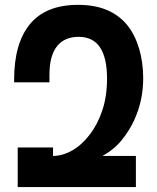

<svg xmlns="http://www.w3.org/2000/svg" viewBox="-20 -763 642 783"><path d="M52.2 -161.6H196.3V-127Q235.8 -127.4 274.9 -149.7Q314 -171.9 346.2 -214.4Q378.9 -257.3 397.7 -314.2Q416.5 -371.1 416.5 -442.4Q416.5 -526.9 387.9 -569.8Q359.4 -612.8 299.8 -612.8Q273.4 -612.8 251.2 -603.8Q229 -594.7 213.4 -575.7Q197.8 -556.6 189.7 -527.3Q181.6 -498 181.6 -456.5V-427.2H37.6V-438Q37.6 -586.9 102.5 -665Q167.5 -743.2 297.9 -743.2Q367.2 -743.2 416.7 -721.9Q466.3 -700.7 498.5 -661.1Q514.6 -641.1 526.9 -616.7Q539.1 -592.3 547.4 -564.5Q555.7 -536.6 559.8 -506.1Q564 -475.6 564 -444.3Q564 -398.4 554.9 -356Q545.9 -313.5 526.9 -272Q506.8 -229 476.1 -191.2Q445.3 -153.3 397.9 -127H534.2V0H52.2Z"/></svg>

Font: Hack
Style: Bold
Weight: 700
Monospace: yes
Designer: Christopher Simpkins
Foundry: Christopher Simpkins
Version: Version 2.017